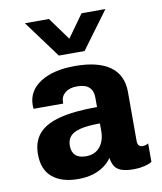

<svg xmlns="http://www.w3.org/2000/svg" viewBox="-86 -831 771 911"><g transform="rotate(-10 300.0 -376.0)"><path d="M218 10Q139 10 94 -27Q49 -64 49 -139Q49 -199 81.5 -237Q114 -275 183.5 -293Q253 -311 364 -311V-357Q364 -389 345.5 -406.5Q327 -424 287 -424Q251 -424 230 -407Q209 -390 209 -362V-355H66Q66 -362 65.5 -364.5Q65 -367 65 -368V-372Q65 -441 127 -481Q189 -521 294 -521Q405 -521 463 -479.5Q521 -438 521 -355V-120Q521 -105 527.5 -98Q534 -91 545 -91Q561 -91 573 -99V-10Q559 -1 535 4.5Q511 10 486 10Q448 10 426 2Q404 -6 394 -22Q384 -38 380 -63Q365 -41 341.5 -24.5Q318 -8 287 1Q256 10 218 10ZM273 -90Q302 -90 322.5 -103.5Q343 -117 353.5 -141Q364 -165 364 -194V-232Q307 -232 272 -224Q237 -216 221 -198.5Q205 -181 205 -152Q205 -122 222 -106Q239 -90 273 -90ZM484 -762 352 -583H228L96 -762H212L291 -653L369 -762Z"/></g></svg>

Font: Chivo Mono Medium
Style: Bold
Weight: 700
Monospace: yes
Version: Version 1.008